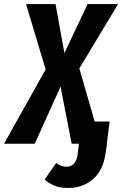

<svg xmlns="http://www.w3.org/2000/svg" viewBox="-62 -712 605 951"><path d="M481 -110 467 0H468L460 52Q448 133 398 176Q348 219 275 219Q235 219 207.5 207.5Q180 196 159 177L216 96Q231 105 241.5 109.5Q252 114 267 114Q289 114 303.5 99Q318 84 322 56L329 0H293L238 -283L110 0H-42L164 -368L67 -692H213L257 -449L372 -692H523L331 -373L407 -110Z"/></svg>

Font: Fira Sans Extra Condensed SemiBold
Style: Italic
Weight: 600
Width: 3
Italic angle: -8°
Designer: Carrois Corporate & Edenspiekermann AG
Foundry: Carrois Corporate GbR & Edenspiekermann AG
Version: Version 4.203